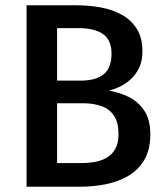

<svg xmlns="http://www.w3.org/2000/svg" viewBox="-20 -710 640 730"><path d="M430.5 -199.5Q430.5 -246 412.5 -271.5Q394.5 -297 364 -307.2Q333.5 -317.5 295.5 -317.5H197V-90H290.5Q315.5 -90 340.2 -94.2Q365 -98.5 385.5 -110.2Q406 -122 418.2 -143.5Q430.5 -165 430.5 -199.5ZM404 -506Q404 -558 371.5 -580.5Q339 -603 280 -603H197V-403.5H287Q345 -403.5 374.5 -427.8Q404 -452 404 -506ZM551.5 -199Q551.5 -141.5 529 -102.8Q506.5 -64 468.2 -41.5Q430 -19 382 -9.5Q334 0 283 0H81V-690H269.5Q318 -690 363 -681.8Q408 -673.5 443.8 -653.5Q479.5 -633.5 500.5 -599.8Q521.5 -566 521.5 -515.5Q521.5 -472 503.5 -441.5Q485.5 -411 456.2 -392.2Q427 -373.5 394 -365.5Q431.5 -359.5 467.8 -342.2Q504 -325 527.8 -290.5Q551.5 -256 551.5 -199Z"/></svg>

Font: Fira Code Light Medium
Style: Regular
Weight: 500
Monospace: yes
Version: Version 5.002